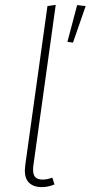

<svg xmlns="http://www.w3.org/2000/svg" viewBox="-20 -759 372 789"><path d="M117 -78Q116 -72 116 -61Q116 -40 125.5 -30.5Q135 -21 156 -21Q173 -21 195 -29L204 -1Q177 10 152 10Q119 10 100.5 -7Q82 -24 82 -58Q82 -64 84 -82L175 -734L209 -739ZM332 -734 280 -584 257 -587 297 -738Z"/></svg>

Font: FiraGO UltraLight
Style: Italic
Weight: 200
Italic angle: -8°
Designer: bBox Type GmbH
Foundry: bBox Type GmbH
Version: Version 1.001